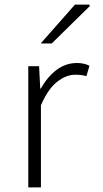

<svg xmlns="http://www.w3.org/2000/svg" viewBox="-20 -815 448 835"><path d="M103 -527H150L155 -430H158Q186 -481 226 -511Q266 -541 315 -541Q346 -541 369 -529L356 -484Q334 -490 307 -490Q267 -490 227.5 -458.5Q188 -427 158 -357V0H103ZM306 -795H368L371 -789L205 -626H157Z"/></svg>

Font: Nebula Sans Light
Style: Regular
Weight: 300
Designer: Paul D. Hunt for Adobe (as Source Sans)
Foundry: Nebula Entertainment & Broadcasting LLC
Version: Version 1.010